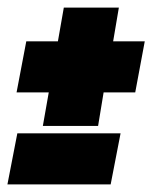

<svg xmlns="http://www.w3.org/2000/svg" viewBox="-30 -520 400 504"><path d="M82.5 -189.5H227.5L242 -277.5H325L350 -411.5H267L282 -500H137.5L122 -411.5H39L13.5 -277.5H98ZM-10.5 -36H260.5L286.5 -170H15.5Z"/></svg>

Font: Anybody UltraCondensed Thin Black
Style: Italic
Weight: 900
Italic angle: -10°
Version: Version 1.111